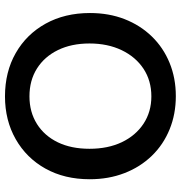

<svg xmlns="http://www.w3.org/2000/svg" viewBox="4 -752 756 805"><g transform="rotate(-90 382.5 -349.0)"><path d="M78.5 -536.7C48.8 -483.5 34 -421.7 34 -351.4C34 -298.5 42.5 -249.9 59.7 -205.7C76.7 -161.5 101 -123.3 132.2 -91C163.4 -58.7 200.4 -33.9 243 -16.5C285.6 1 332.1 9.7 382.5 9.7C432.9 9.7 479.2 1 521.9 -16.5C564.4 -33.9 601.4 -58.7 632.7 -91C664 -123.3 688.2 -161.3 705.3 -205.2C722.4 -249.1 730.9 -297.5 730.9 -350.4C730.9 -420.7 716 -482.7 686.3 -536.3C656.6 -589.8 615.5 -631.6 562.9 -661.6C510.4 -691.6 449.9 -706.6 381.4 -706.6C314.3 -706.6 254.5 -691.6 201.9 -661.6C149.3 -631.6 108.1 -590 78.4 -536.7ZM265.8 -572.6C299.1 -593.5 337.6 -604 381.5 -604C426.1 -604 464.9 -593.5 498.1 -572.6C531.4 -551.6 557.2 -522.2 575.6 -484.5C594 -446.7 603.2 -402.7 603.2 -352.3C603.2 -301.4 593.8 -256.3 575.1 -217.3C556.4 -178.3 530.4 -147.8 497.2 -125.8C463.9 -103.9 425.3 -92.9 381.4 -92.9C338.2 -92.9 299.9 -103.9 266.7 -125.8C233.5 -147.8 207.8 -178.1 189.3 -216.8C170.9 -255.5 161.7 -300.7 161.7 -352.3C161.7 -403.3 170.7 -447.5 188.8 -485C206.9 -522.4 232.5 -551.6 265.7 -572.6Z"/></g></svg>

Font: Diatome Semibold
Style: Regular
Weight: 600
Designer: 15.100.17
Foundry: 15.100.17
Version: Version 1.005;Fontself Maker 3.5.8